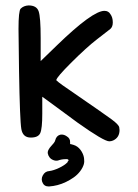

<svg xmlns="http://www.w3.org/2000/svg" viewBox="-20 -504 499 694"><path d="M179.7 2.9Q183.6 -12.7 196.3 -16.6Q199.2 -17.6 203.1 -17.6Q211.9 -17.6 220.7 -11.7Q234.4 -3.9 233.4 10.7Q233.4 13.7 233.4 16.6Q235.4 16.6 238.3 17.6Q246.1 19.5 252.9 22.5Q266.6 29.3 275.4 44.4Q284.2 59.6 284.2 74.2Q285.2 81.1 283.2 88.9Q279.3 102.5 269.5 115.2Q259.8 127.9 246.6 137.2Q233.4 146.5 218.3 153.8Q203.1 161.1 188 165Q172.9 168.9 158.2 169.9Q156.2 169.9 155.3 169.9Q140.6 169.9 134.8 158.2Q130.9 151.4 130.9 144Q130.9 136.7 134.8 129.9Q142.6 115.2 158.2 114.3Q173.8 112.3 193.4 103Q212.9 93.8 223.6 83Q224.6 82 224.6 80.1Q228.5 76.2 228 74.7Q227.5 73.2 223.6 71.3Q219.7 71.3 216.8 71.3Q203.1 71.3 189.5 76.2Q181.6 78.1 172.9 74.7Q164.1 71.3 159.2 64.9Q154.3 58.6 152.8 50.8Q151.4 43 157.2 34.2Q159.2 30.3 164.6 24.4Q169.9 18.6 174.3 13.2Q178.7 7.8 179.7 2.9ZM54.7 -472.7Q65.4 -483.4 83 -484.4Q112.3 -484.4 119.6 -463.4Q127 -442.4 127 -366.2V-283.2L186.5 -340.8Q314.5 -464.8 357.4 -464.8Q372.1 -464.8 378.9 -453.1Q387.7 -441.4 387.7 -422.9Q387.7 -407.2 378.9 -399.4Q373 -394.5 331.1 -362.3Q293 -333 236.3 -276.4Q184.6 -224.6 183.6 -214.8V-213.9L184.6 -212.9Q194.3 -203.1 248 -167Q357.4 -91.8 383.8 -72.3Q410.2 -52.7 411.1 -43Q411.1 -41 411.6 -38.1Q412.1 -35.2 412.1 -34.2Q412.1 -6.8 388.7 3.9Q381.8 6.8 375 6.8Q355.5 6.8 260.7 -60.5Q220.7 -89.8 161.1 -133.8L132.8 -154.3V-92.8Q132.8 -39.1 125.5 -22.9Q118.2 -6.8 91.8 -6.8H90.8Q62.5 -6.8 57.1 -37.6Q51.8 -68.4 48.8 -248Q46.9 -389.6 46.9 -399.4Q46.9 -464.8 54.7 -472.7Z"/></svg>

Font: sage sans
Style: Regular
Weight: 400
Version: Version 001.032